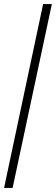

<svg xmlns="http://www.w3.org/2000/svg" viewBox="-30 -763 275 944"><path d="M-10 161 182 -743H225L32 161Z"/></svg>

Font: Saira Condensed ExtraLight
Style: Italic
Weight: 250
Width: 3
Italic angle: -12°
Designer: Hector Gatti with collaboration of the Omnibus-Type team
Foundry: Omnibus-Type
Version: Version 1.101